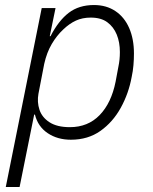

<svg xmlns="http://www.w3.org/2000/svg" viewBox="-20 -544 608 764"><path d="M3 200 146 -512H201L178 -400H181Q213 -462 253.5 -493Q294 -524 354 -524Q403 -524 439 -500Q475 -476 494 -432.5Q513 -389 513 -331Q513 -308 511 -284.5Q509 -261 504 -238Q492 -172 460.5 -115Q429 -58 379.5 -23Q330 12 262 12Q209 12 170 -14Q131 -40 119 -88H116L58 200ZM258 -38Q330 -38 376.5 -86Q423 -134 440 -219L451 -278Q454 -292 455.5 -306.5Q457 -321 457 -337Q457 -376 444.5 -406.5Q432 -437 407 -455.5Q382 -474 341 -474Q308 -474 282 -462Q256 -450 232 -427Q206 -403 186 -369Q166 -335 156 -290L133 -171Q127 -138 137 -107.5Q147 -77 177 -57.5Q207 -38 258 -38Z"/></svg>

Font: IBM Plex Sans Light
Style: Italic
Weight: 300
Italic angle: -11.31°
Designer: Mike Abbink, Paul van der Laan, Pieter van Rosmalen
Foundry: Bold Monday
Version: Version 3.201